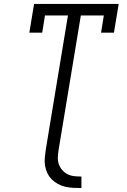

<svg xmlns="http://www.w3.org/2000/svg" viewBox="-20 -755 640 969"><path d="M391 194Q370 194 349.5 193Q329 192 309.5 187.5Q290 183 272.5 173.5Q255 164 241.5 150.5Q228 137 219.5 119.5Q211 102 207.5 82Q204 62 206 41.5Q208 21 211 0L323 -677H207L193 -590H128L152 -735H579L555 -590H490L504 -677H388L276 0Q273 19 272 37.5Q271 56 276.5 72.5Q282 89 293.5 102.5Q305 116 320.5 124Q336 132 354.5 134Q373 136 391 136Z"/></svg>

Font: Iosevka Slab Light Extended
Style: Italic
Weight: 300
Width: 7
Italic angle: -9°
Monospace: yes
Designer: Belleve Invis
Foundry: Belleve Invis
Version: Version 11.1.0; ttfautohint (v1.8.3)